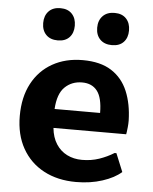

<svg xmlns="http://www.w3.org/2000/svg" viewBox="-54 -807 688 863"><g transform="rotate(5 290.0 -376.0)"><path d="M321.2 9.8Q237.9 9.8 175.4 -23.5Q112.9 -56.8 78.3 -118.4Q43.7 -180 43.7 -264.2Q43.7 -349.4 76.4 -410.8Q109.1 -472.3 167.9 -505.4Q226.8 -538.6 304.3 -538.6Q384.2 -538.6 433.9 -506.7Q483.6 -474.8 507.5 -417.9Q531.4 -361 533.2 -285.4Q533.2 -270.2 531.8 -256.8Q530.5 -243.4 529.2 -234.6Q527.9 -225.8 527.3 -223.6H199.2Q203.4 -180.9 222.4 -151.4Q241.3 -122 271.5 -106.8Q301.8 -91.6 339.2 -91.6Q380.8 -91.6 416.4 -103.8Q452 -116 482.9 -135.2H491L524.7 -53Q493.8 -25.3 439.7 -7.8Q385.6 9.8 321.2 9.8ZM196.9 -308.8H402.2Q401.9 -377.2 378.4 -407.8Q354.9 -438.4 310.2 -438.4Q263.5 -438.4 232.1 -407.9Q200.8 -377.3 196.9 -308.8ZM428.3 -617.1Q394.4 -617.1 375 -636.7Q355.7 -656.3 355.7 -689.4Q355.7 -722.5 375 -742.5Q394.2 -762.5 428.3 -762.5Q462.2 -762.5 480.8 -742.5Q499.4 -722.5 499.4 -689.4Q499.4 -656.3 480.8 -636.7Q462.2 -617.1 428.3 -617.1ZM184 -617.1Q150.1 -617.1 131.1 -636.7Q112.1 -656.3 112.1 -689.4Q112.1 -722.5 131 -742.5Q149.9 -762.5 184 -762.5Q217.6 -762.5 236.2 -742.5Q254.8 -722.5 254.8 -689.4Q254.8 -656.3 236.2 -636.7Q217.6 -617.1 184 -617.1Z"/></g></svg>

Font: Comme
Style: Regular
Weight: 400
Designer: Vernon Adams
Foundry: Vernon Adams
Version: Version 1.000;gftools[0.9.27]